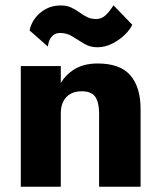

<svg xmlns="http://www.w3.org/2000/svg" viewBox="-20 -712 615 732"><path d="M211.8 -460H59.3V0H211.8ZM357.8 -280V0H516V-296Q516 -379.7 477 -424.8Q438 -470 352 -470Q294.8 -470 256.7 -443.4Q218.5 -416.8 200.3 -373.2Q182.2 -329.7 182.2 -274.7L211.8 -280Q211.8 -307.7 221.8 -326.2Q231.7 -344.7 249.1 -354.3Q266.5 -364 291.3 -364Q329.2 -364 343.5 -342.4Q357.8 -320.8 357.8 -280ZM92.7 -596 162.8 -534.3Q162.8 -542.3 166.8 -554.3Q170.8 -566.3 181.1 -576.3Q191.3 -586.3 209.7 -586.3Q235.2 -586.3 256.5 -572.7Q277.8 -559 300.7 -545.4Q323.5 -531.8 350.5 -531.8Q381.3 -531.8 408.8 -546.1Q436.2 -560.3 456.3 -580Q476.3 -599.7 484.3 -617.7L412.7 -691.8Q397.7 -667.8 382.4 -653.7Q367.2 -639.5 347.3 -639.5Q325.8 -639.5 311.3 -647.3Q296.7 -655 282.9 -664.8Q269.2 -674.7 252.3 -682.9Q235.5 -691.2 211 -691.2Q179.3 -691.2 154.4 -677.5Q129.5 -663.8 113.6 -642.4Q97.7 -621 92.7 -596Z"/></svg>

Font: Jost* Book
Style: Regular
Weight: 400
Version: Version 3.000